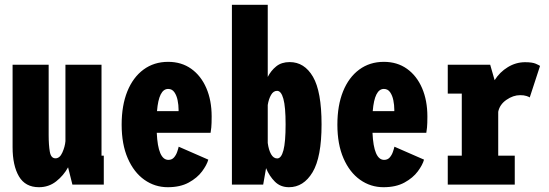

<svg xmlns="http://www.w3.org/2000/svg" viewBox="-20 -770 2290 801"><path d="M142.5 11Q85.5 11 59 -34.2Q32.5 -79.5 32.5 -156V-500H183V-207Q183 -165 187.8 -137.2Q192.5 -109.5 211.5 -109.5Q229.5 -109.5 240.2 -133.8Q251 -158 253 -181V-500H403.5V-120.5H413V0H282L264 -72Q245.5 -38 214.5 -13.5Q183.5 11 142.5 11Z M680 11Q626 11 582.2 -20Q538.5 -51 513 -109.5Q487.5 -168 487.5 -250Q487.5 -330 511.2 -388.8Q535 -447.5 578.8 -479.8Q622.5 -512 681.5 -512Q737 -512 777.8 -483Q818.5 -454 840.8 -402.5Q863 -351 863 -284Q863 -254 861.5 -238.5Q860 -223 858.5 -216H634Q639 -103 682.5 -103Q697 -103 705.8 -113Q714.5 -123 719 -136Q723.5 -149 725.5 -158L849 -104Q843 -82 823 -55Q803 -28 767.5 -8.5Q732 11 680 11ZM681.5 -399Q642.5 -399 635 -306.5H725V-312.5Q725 -331.5 721 -351.5Q717 -371.5 707.5 -385.2Q698 -399 681.5 -399Z M947.5 0V-750H1097V-449Q1110.5 -475.5 1132.5 -493.2Q1154.5 -511 1188.5 -511Q1250 -511 1285.8 -449.5Q1321.5 -388 1321.5 -251Q1321.5 -114 1284 -51.5Q1246.5 11 1185.5 11Q1150 11 1126.8 -12.2Q1103.5 -35.5 1090 -68.5L1078 0ZM1136 -391Q1120.5 -391 1110.8 -374Q1101 -357 1097 -332V-173.5Q1101 -144 1111 -126.5Q1121 -109 1136.5 -109Q1153.5 -109 1162.5 -143.2Q1171.5 -177.5 1171.5 -251Q1171.5 -324.5 1162.2 -357.8Q1153 -391 1136 -391Z M1580 11Q1526 11 1482.2 -20Q1438.5 -51 1413 -109.5Q1387.5 -168 1387.5 -250Q1387.5 -330 1411.2 -388.8Q1435 -447.5 1478.8 -479.8Q1522.5 -512 1581.5 -512Q1637 -512 1677.8 -483Q1718.5 -454 1740.8 -402.5Q1763 -351 1763 -284Q1763 -254 1761.5 -238.5Q1760 -223 1758.5 -216H1534Q1539 -103 1582.5 -103Q1597 -103 1605.8 -113Q1614.5 -123 1619 -136Q1623.5 -149 1625.5 -158L1749 -104Q1743 -82 1723 -55Q1703 -28 1667.5 -8.5Q1632 11 1580 11ZM1581.5 -399Q1542.5 -399 1535 -306.5H1625V-312.5Q1625 -331.5 1621 -351.5Q1617 -371.5 1607.5 -385.2Q1598 -399 1581.5 -399Z M1848 0V-120.5H1906.5V-379.5H1848V-500H2025L2043.5 -435.5Q2065 -469.5 2098.8 -490Q2132.5 -510.5 2170.5 -510.5Q2201 -510.5 2215.5 -504Q2230 -497.5 2233 -495L2190 -363.5Q2187 -366 2176.5 -369.5Q2166 -373 2150 -373Q2121 -373 2092.8 -353.5Q2064.5 -334 2058.5 -303.5V-120.5H2127.5V0Z"/></svg>

Font: Trispace Condensed
Style: Bold
Weight: 700
Width: 3
Designer: Tyler Finck
Foundry: Etcetera Type Company
Version: Version 1.210; ttfautohint (v1.8.3)